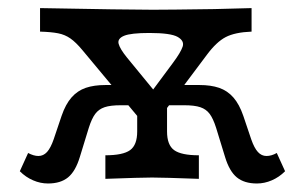

<svg xmlns="http://www.w3.org/2000/svg" viewBox="-20 -435 742 467"><path d="M77.4 -358.1V-415.3Q289.5 -411.3 351.6 -411.3Q389.5 -411.3 500.8 -412.9L591.9 -415.3V-358.1Q551.6 -356.5 529 -344.8Q506.5 -333.1 483.1 -301.6L350.8 -125H337.1L180.6 -312.9Q164.5 -332.3 151.2 -341.5Q137.9 -350.8 121.4 -354Q104.8 -357.3 77.4 -358.1ZM28.2 -18.5 48.4 -62.9Q62.1 -55.6 73.4 -55.6Q85.5 -55.6 94.4 -65.3Q103.2 -75 110.5 -96L129.8 -153.2Q139.5 -181.5 154 -198Q168.5 -214.5 188.7 -221.4Q208.9 -228.2 236.3 -228.2H267.7L302.4 -179H273.4Q248.4 -179 234.3 -174.2Q220.2 -169.4 211.7 -158.1Q203.2 -146.8 196 -124.2L174.2 -53.2Q163.7 -18.5 145.6 -3.6Q127.4 11.3 96.8 11.3Q78.2 11.3 60.5 3.6Q42.7 -4 28.2 -18.5ZM313.7 -115.3V-175L346.8 -146.8L386.3 -191.1V-115.3Q386.3 -82.3 403.6 -69.8Q421 -57.3 463.7 -57.3V0Q376.6 -3.2 350 -3.2Q323.4 -3.2 236.3 0V-57.3Q279 -57.3 296.4 -69.8Q313.7 -82.3 313.7 -115.3ZM527.4 -53.2 505.6 -124.2Q498.4 -146.8 489.9 -158.1Q481.5 -169.4 467.3 -174.2Q453.2 -179 428.2 -179H382.3L416.9 -228.2H465.3Q492.7 -228.2 512.9 -221.4Q533.1 -214.5 547.6 -198Q562.1 -181.5 571.8 -153.2L591.1 -96Q598.4 -75 607.3 -65.3Q616.1 -55.6 628.2 -55.6Q640.3 -55.6 653.2 -62.9L673.4 -18.5Q658.9 -4 641.1 3.6Q623.4 11.3 604.8 11.3Q574.2 11.3 556 -3.6Q537.9 -18.5 527.4 -53.2ZM343.5 -354.8Q298.4 -354.8 281.9 -348Q265.3 -341.1 268.5 -328.6Q271.8 -316.1 288.7 -295.2L369.4 -196.8L333.1 -191.1L400.8 -282.3Q419.4 -307.3 424.2 -321.4Q429 -335.5 412.1 -345.2Q395.2 -354.8 343.5 -354.8Z"/></svg>

Font: Playfair Micro SmCond SmLight
Style: Regular
Weight: 360
Width: 4
Designer: Claus Eggers Sørensen
Foundry: Claus Eggers Sørensen
Version: Version 2.100;Glyphs 3.2 (3219)